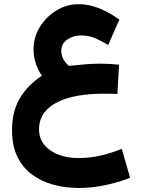

<svg xmlns="http://www.w3.org/2000/svg" viewBox="-20 -579 688 936"><path d="M560.5 -263.7 552.2 -121.1Q530.3 -122.1 513.4 -122.1Q496.6 -122.1 480 -122.1Q418.5 -122.1 362.5 -112.8Q306.6 -103.5 263.4 -82.8Q220.2 -62 195.3 -29.1Q170.4 3.9 170.4 51.8Q170.4 97.2 197 128.4Q223.6 159.7 266.6 175.5Q309.6 191.4 358.9 191.4Q418.9 191.4 470.5 179.4Q522 167.5 573.7 146.5L614.3 287.6Q556.2 310.5 491.2 324Q426.3 337.4 364.3 337.4Q299.3 337.4 240.7 321.5Q182.1 305.7 136.5 272.2Q90.8 238.8 64.7 185.1Q38.6 131.3 38.6 56.2Q38.6 -34.7 76.2 -99.1Q113.8 -163.6 184.6 -210Q168.5 -231.4 156 -265.1Q143.6 -298.8 143.6 -338.4Q143.6 -397.9 174.6 -448Q205.6 -498 255.6 -528.3Q305.7 -558.6 363.3 -558.6Q414.1 -558.6 464.1 -538.3Q514.2 -518.1 562 -483.4L507.3 -359.9Q476.1 -378.4 445.1 -392.3Q414.1 -406.2 373 -406.2Q337.9 -406.2 308.3 -386.5Q278.8 -366.7 278.8 -331.5Q278.8 -305.7 291.5 -286.1Q304.2 -266.6 316.4 -257.8Q359.9 -262.7 396.2 -265.6Q432.6 -268.6 469.7 -268.6Q512.2 -268.6 560.5 -263.7Z"/></svg>

Font: Vazirmatn UI NL Black
Style: Regular
Weight: 900
Designer: Saber Rastikerdar
Foundry: Saber Rastikerdar
Version: Version 33.003